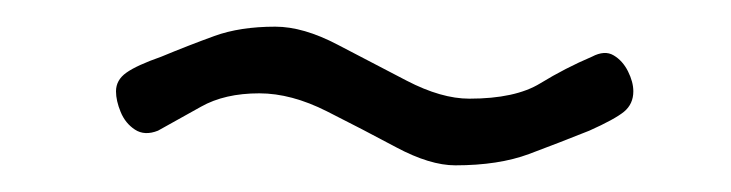

<svg xmlns="http://www.w3.org/2000/svg" viewBox="-20 -357 548 144"><path d="M321.5 -233Q302.5 -233 277.2 -246.5Q252 -260 225.2 -273.5Q198.5 -287 174.5 -287Q148.5 -287 130.8 -277Q113 -267 98.5 -259Q88.5 -255 81.2 -259.8Q74 -264.5 70.5 -273Q67 -281.5 67 -288.5Q67 -297 74.8 -302.5Q82.5 -308 101 -314.5Q121.5 -323 140.8 -330Q160 -337 186.5 -337Q207.5 -337 233.2 -323.5Q259 -310 285 -296.5Q311 -283 332 -283Q366.5 -283 385.2 -294.5Q404 -306 424 -314.5Q433.5 -319.5 440.2 -315.5Q447 -311.5 451 -303.5Q455 -295.5 455 -288.5Q455 -279 448 -273.2Q441 -267.5 422 -259Q399.5 -250 376.8 -241.5Q354 -233 321.5 -233Z"/></svg>

Font: Edu AU VIC WA NT Pre
Style: Regular
Weight: 400
Designer: Tina and Corey Anderson, Eben Sorkin, Mirko Velimirovic
Foundry: Google for Education
Version: Version 1.001